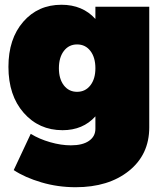

<svg xmlns="http://www.w3.org/2000/svg" viewBox="-20 -575 694 799"><path d="M15.1 -296.9Q15.1 -413.6 76.7 -484.4Q138.2 -555.2 235.8 -555.2Q323.7 -555.2 377 -496.1V-546.9H601.1V-44.9Q601.1 68.4 516.4 136.2Q431.6 204.1 294.9 204.1Q220.2 204.1 151.9 183.8Q83.5 163.6 37.1 132.8L107.9 -18.1Q143.6 3.9 189 16.8Q234.4 29.8 274.9 29.8Q323.7 29.8 350.3 11.2Q377 -7.3 377 -39.1V-90.8Q325.2 -33.2 240.2 -33.2Q142.1 -33.2 78.6 -105.5Q15.1 -177.7 15.1 -296.9ZM225.1 -291Q225.1 -246.6 245.8 -219.7Q266.6 -192.9 300.8 -192.9Q335 -192.9 356 -219.7Q377 -246.6 377 -291Q377 -335.9 356.2 -363Q335.4 -390.1 300.8 -390.1Q266.6 -390.1 245.8 -363Q225.1 -335.9 225.1 -291Z"/></svg>

Font: Trueno Black
Style: Regular
Weight: 900
Designer: Julieta Ulanovsky
Foundry: Julieta Ulanovsky
Version: Version 3.001b | FøM Fix